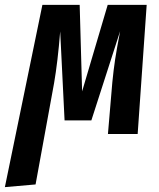

<svg xmlns="http://www.w3.org/2000/svg" viewBox="-67 -550 653 788"><path d="M498 0H376L394 -212Q399 -263 405.5 -306Q412 -349 426 -422L308 -56H198L180 -421Q170 -296 155 -209L79 207L-47 218L107 -530H260L270 -175L375 -530H535Z"/></svg>

Font: Fira Sans Extra Condensed SemiBold
Style: Italic
Weight: 600
Width: 3
Italic angle: -8°
Designer: Carrois Corporate & Edenspiekermann AG
Foundry: Carrois Corporate GbR & Edenspiekermann AG
Version: Version 4.203